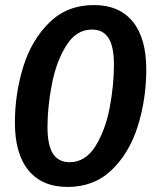

<svg xmlns="http://www.w3.org/2000/svg" viewBox="-20 -725 616 760"><path d="M559 -450Q559 -334 526 -227.5Q493 -121 423 -53Q353 15 247 15Q147 15 93 -50.5Q39 -116 39 -239Q39 -354 72 -460.5Q105 -567 175.5 -636Q246 -705 352 -705Q452 -705 505.5 -639.5Q559 -574 559 -450ZM168 -222Q168 -149 190 -116Q212 -83 255 -83Q318 -83 357.5 -146Q397 -209 414 -298Q431 -387 431 -469Q431 -541 409.5 -574.5Q388 -608 344 -608Q282 -608 242.5 -545Q203 -482 185.5 -392.5Q168 -303 168 -222Z"/></svg>

Font: Fira Sans Extra Condensed Medium
Style: Italic
Weight: 500
Width: 3
Italic angle: -8°
Designer: Carrois Corporate & Edenspiekermann AG
Foundry: Carrois Corporate GbR & Edenspiekermann AG
Version: Version 4.203